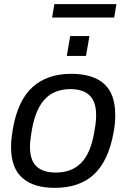

<svg xmlns="http://www.w3.org/2000/svg" viewBox="-20 -894 610 926"><path d="M244.8 12Q141.4 12 87.4 -36.3Q33.3 -84.6 33.3 -185.2Q33.3 -204.7 35.5 -226.2Q37.8 -247.6 41.8 -271Q65.8 -409.9 136.9 -474Q207.9 -538 323.7 -538Q428.1 -538 481.9 -489.7Q535.8 -441.4 535.8 -339.3Q535.8 -320.3 534 -299.4Q532.2 -278.5 527.8 -255Q502.8 -117 432.8 -52.5Q362.9 12 244.8 12ZM249.2 -61.8Q324.8 -61.8 370.6 -107.4Q416.4 -153.1 433.8 -252.3Q438.2 -274.9 440.2 -290.4Q442.1 -306 442.9 -317.4Q443.6 -328.7 443.6 -338.6Q443.6 -403.2 412.3 -433.7Q381 -464.2 319.4 -464.2Q244.1 -464.2 198.6 -418Q153.1 -371.8 134.8 -273.7Q130.8 -251.1 128.6 -235.1Q126.4 -219 125.4 -207.9Q124.4 -196.7 124.4 -186.8Q124.4 -121.7 155.7 -91.8Q187 -61.8 249.2 -61.8ZM302.2 -624.2 318.5 -720H411.4L394.6 -624.2ZM231.3 -809.4 242.1 -874H541.5L530.7 -809.4Z"/></svg>

Font: Archivo Variable SemiBold
Style: Italic
Weight: 600
Italic angle: -10°
Designer: Hector Gatti
Foundry: Omnibus-Type
Version: Version 2.001